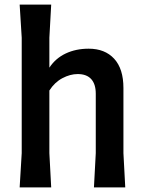

<svg xmlns="http://www.w3.org/2000/svg" viewBox="-20 -820 628 840"><path d="M399 -150V-410Q399 -452 379 -474Q359 -496 320 -496Q287 -496 253 -478Q219 -460 196 -424V-150L204 0H66L75 -150V-655L66 -800H204L196 -655V-524Q223 -565 267.5 -586Q312 -607 368 -607Q439 -607 479.5 -563Q520 -519 520 -435V-150L528 0H391Z"/></svg>

Font: Farro Medium
Style: Regular
Weight: 500
Designer: Aceler Chua
Foundry: Grayscale Limited
Version: Version 1.101